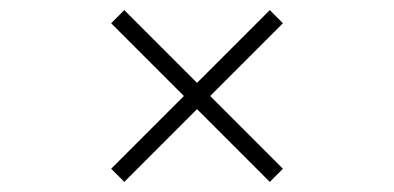

<svg xmlns="http://www.w3.org/2000/svg" viewBox="-20 -523 780 380"><path d="M200 -477 344 -333 200 -189 226 -163 370 -307 514 -163 540 -189 396 -333 540 -477 514 -503 370 -359 226 -503Z"/></svg>

Font: M Major Mono Display
Style: Regular
Weight: 400
Designer: Emre Parlak
Foundry: Emre Parlak
Version: Version 2.000; ttfautohint (v1.8) -l 8 -r 50 -G 200 -x 14 -D